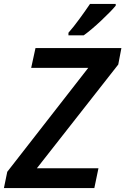

<svg xmlns="http://www.w3.org/2000/svg" viewBox="-40 -959 639 979"><path d="M-20 0 -3 -83 410 -613H119L141 -714H579L563 -630L148 -101H462L441 0ZM309 -779H387Q425 -806 476.5 -854.5Q528 -903 550 -930V-939H419Q396 -905 365 -862.5Q334 -820 309 -792Z"/></svg>

Font: Noto Sans UI Medium
Style: Italic
Weight: 500
Italic angle: -12°
Designer: Monotype Design Team
Foundry: Monotype Imaging Inc.
Version: Version 1.901